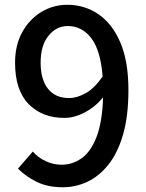

<svg xmlns="http://www.w3.org/2000/svg" viewBox="-20 -770 610 803"><path d="M269 -359.9Q302.7 -359.9 339.4 -380.9Q376 -401.9 409.2 -450.2Q400.9 -558.6 362.1 -609.9Q323.2 -661.1 263.2 -661.1Q215.8 -661.1 182.9 -620.6Q149.9 -580.1 149.9 -507.8Q149.9 -437.5 180.7 -398.7Q211.4 -359.9 269 -359.9ZM55.2 -64.9 117.2 -136.2Q138.7 -111.3 170.7 -96.2Q202.6 -81.1 237.8 -81.1Q282.7 -81.1 320.8 -107.7Q358.9 -134.3 383.3 -196Q407.7 -257.8 411.1 -362.8Q378.9 -323.2 335 -300Q291 -276.9 249 -276.9Q156.7 -276.9 99.9 -334.7Q43 -392.6 43 -507.8Q43 -581.1 73 -635.5Q103 -689.9 152.8 -720Q202.6 -750 262.2 -750Q332.5 -750 390.4 -711.4Q448.2 -672.9 482.7 -593.8Q517.1 -514.6 517.1 -393.1Q517.1 -284.2 494.6 -207Q472.2 -129.9 433.3 -81.3Q394.5 -32.7 345.5 -9.8Q296.4 13.2 243.2 13.2Q179.2 13.2 133.3 -9.5Q87.4 -32.2 55.2 -64.9Z"/></svg>

Font: `nÑOS CN Medium
Style: Regular
Weight: 500
Designer: Ryoko NISHIZUKA ?XZm?[P (kana & ideographs); Paul D. Hunt (Latin, Greek & Cyrillic); Wenlong ZHANG _ e??? (bopomofo); Sa
Foundry: Adobe Systems Incorporated
Version: Version 1.004 June 21, 2023